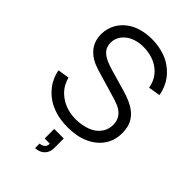

<svg xmlns="http://www.w3.org/2000/svg" viewBox="-297 -869 1228 1228"><g transform="rotate(45 317.5 -255.0)"><path d="M600 -545.8C583.3 -638.5 532.3 -691.7 475 -726C430.2 -753.1 366.7 -765.6 313.5 -765.6C259.4 -765.6 200 -754.2 153.1 -724C97.9 -688.5 60.4 -629.2 60.4 -558.3C60.4 -511.5 75 -468.8 111.5 -435.4C151 -397.9 200 -385.4 253.1 -369.8L390.6 -329.2C432.3 -316.7 468.8 -306.2 494.8 -280.2C516.7 -259.4 526 -230.2 526 -203.1C526 -156.2 505.2 -121.9 470.8 -95.8C435.4 -69.8 380.2 -57.3 329.2 -57.3C261.5 -57.3 206.3 -80.2 164.6 -118.8C133.3 -147.9 117.7 -182.3 109.4 -213.5L31.3 -201C39.6 -158.3 58.3 -113.5 93.8 -76C156.2 -8.3 242.7 15.6 327.1 15.6C406.3 15.6 469.8 0 525 -41.7C574 -79.2 604.2 -135.4 604.2 -201C604.2 -256.2 592.7 -295.8 555.2 -333.3C520.8 -367.7 464.6 -389.6 409.4 -405.2L275 -443.8C229.2 -457.3 193.8 -470.8 168.8 -494.8C147.9 -513.5 141.7 -541.7 141.7 -561.5C141.7 -611.5 171.9 -644.8 203.1 -664.6C234.4 -683.3 272.9 -692.7 313.5 -691.7C355.2 -691.7 400 -680.2 431.3 -661.5C476 -635.4 509.4 -593.8 519.8 -532.3ZM363.5 169.8V83.3H277.1V169.8H324C326 207.3 289.6 215.6 277.1 215.6V256.2C320.8 256.2 363.5 228.1 363.5 169.8Z"/></g></svg>

Font: Manrope3
Style: Regular
Weight: 400
Width: 4
Designer: Mikhail Sharanda
Foundry: Mikhail Sharanda
Version: Version 3.000;PS 003.000;hotconv 1.0.88;makeotf.lib2.5.64775